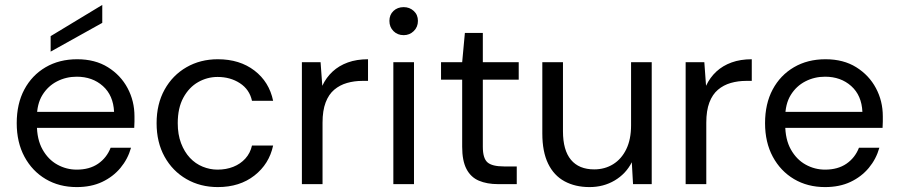

<svg xmlns="http://www.w3.org/2000/svg" viewBox="-20 -749 3653 781"><path d="M292 12Q221 12 166 -20.5Q111 -53 79.5 -111.5Q48 -170 48 -248Q48 -327 79 -385Q110 -443 165.5 -475.5Q221 -508 294 -508Q367 -508 419 -475.5Q471 -443 499 -390.5Q527 -338 527 -276Q527 -266 527 -254.5Q527 -243 526 -229H111V-294H444Q441 -361 398.5 -399Q356 -437 292 -437Q249 -437 212 -418Q175 -399 152.5 -362.5Q130 -326 130 -271V-243Q130 -182 153 -141Q176 -100 213 -79.5Q250 -59 292 -59Q344 -59 379 -83Q414 -107 430 -148H513Q500 -102 470 -66Q440 -30 395.5 -9Q351 12 292 12ZM186 -539V-602L396 -729V-656Z M866 12Q795 12 738.5 -20.5Q682 -53 649.5 -111.5Q617 -170 617 -248Q617 -326 649.5 -384.5Q682 -443 738.5 -475.5Q795 -508 866 -508Q955 -508 1015 -462Q1075 -416 1091 -339H1005Q995 -385 956 -410.5Q917 -436 865 -436Q823 -436 786 -415Q749 -394 726 -352Q703 -310 703 -248Q703 -202 716.5 -166.5Q730 -131 752.5 -107Q775 -83 804.5 -71Q834 -59 865 -59Q900 -59 929 -70.5Q958 -82 978 -104Q998 -126 1005 -157H1091Q1075 -82 1015 -35Q955 12 866 12Z M1208 0V-496H1284L1291 -400Q1307 -434 1333 -458Q1359 -482 1395 -495Q1431 -508 1477 -508V-420H1454Q1421 -420 1391.5 -411.5Q1362 -403 1339.5 -384Q1317 -365 1304.5 -332Q1292 -299 1292 -250V0Z M1580 0V-496H1664V0ZM1622 -606Q1597 -606 1580.5 -622.5Q1564 -639 1564 -664Q1564 -689 1580.5 -704.5Q1597 -720 1622 -720Q1646 -720 1663 -704.5Q1680 -689 1680 -664Q1680 -639 1663 -622.5Q1646 -606 1622 -606Z M2006 0Q1961 0 1928 -14Q1895 -28 1877.5 -61.5Q1860 -95 1860 -152V-425H1774V-496H1860L1871 -615H1944V-496H2090V-425H1944V-152Q1944 -105 1963 -88.5Q1982 -72 2030 -72H2082V0Z M2378 12Q2320 12 2276.5 -11.5Q2233 -35 2209.5 -83.5Q2186 -132 2186 -206V-496H2270V-215Q2270 -138 2302.5 -99Q2335 -60 2397 -60Q2440 -60 2474 -81Q2508 -102 2527.5 -142Q2547 -182 2547 -239V-496H2631V0H2555L2550 -89Q2526 -42 2480.5 -15Q2435 12 2378 12Z M2769 0V-496H2845L2852 -400Q2868 -434 2894 -458Q2920 -482 2956 -495Q2992 -508 3038 -508V-420H3015Q2982 -420 2952.5 -411.5Q2923 -403 2900.5 -384Q2878 -365 2865.5 -332Q2853 -299 2853 -250V0Z M3336 12Q3265 12 3210 -20.5Q3155 -53 3123.5 -111.5Q3092 -170 3092 -248Q3092 -327 3123 -385Q3154 -443 3209.5 -475.5Q3265 -508 3338 -508Q3411 -508 3463 -475.5Q3515 -443 3543 -390.5Q3571 -338 3571 -276Q3571 -266 3571 -254.5Q3571 -243 3570 -229H3155V-294H3488Q3485 -361 3442.5 -399Q3400 -437 3336 -437Q3293 -437 3256 -418Q3219 -399 3196.5 -362.5Q3174 -326 3174 -271V-243Q3174 -182 3197 -141Q3220 -100 3257 -79.5Q3294 -59 3336 -59Q3388 -59 3423 -83Q3458 -107 3474 -148H3557Q3544 -102 3514 -66Q3484 -30 3439.5 -9Q3395 12 3336 12Z"/></svg>

Font: DM Sans 24pt
Style: Regular
Weight: 400
Designer: Colophon Foundry, Jonny Pinhorn
Foundry: Colophon Foundry
Version: Version 4.004;gftools[0.9.30]